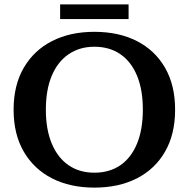

<svg xmlns="http://www.w3.org/2000/svg" viewBox="-20 -841 860 875"><path d="M410 14Q300 14 217.5 -28Q135 -70 88.5 -149.5Q42 -229 42 -341Q42 -453 88.5 -532.5Q135 -612 217.5 -654Q300 -696 410 -696Q521 -696 603.5 -654Q686 -612 732 -532.5Q778 -453 778 -341Q778 -229 732 -149.5Q686 -70 603.5 -28Q521 14 410 14ZM410 -54Q479 -54 528.5 -88Q578 -122 604.5 -186.5Q631 -251 631 -341Q631 -432 604.5 -496Q578 -560 528.5 -594Q479 -628 410 -628Q343 -628 293 -594Q243 -560 216 -496Q189 -432 189 -341Q189 -251 216 -186.5Q243 -122 292.5 -88Q342 -54 410 -54ZM254 -754V-821H566V-754Z"/></svg>

Font: Montagu Slab 120pt Medium
Style: Regular
Weight: 500
Designer: Florian Karsten
Foundry: Florian Karsten
Version: Version 1.000